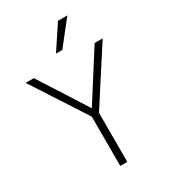

<svg xmlns="http://www.w3.org/2000/svg" viewBox="-222 -1031 1000 1135"><g transform="rotate(-30 278.0 -463.5)"><path d="M254 0V-367L264 -321L15 -705H71L278 -381H280L486 -705H541L293 -321L302 -367V0ZM257 -765 364 -927H428L300 -765Z"/></g></svg>

Font: Nunito Sans 7pt SemiCondensed ExtraLight
Style: Regular
Weight: 250
Width: 4
Designer: Vernon Adams
Foundry: Vernon Adams
Version: Version 3.101;gftools[0.9.27]